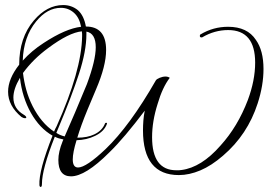

<svg xmlns="http://www.w3.org/2000/svg" viewBox="-20 -639 1069 760"><path d="M141 101Q137 101 136 94Q133 36 188 -102Q137 -131 102.5 -192Q68 -253 59 -331Q33 -287 33 -253Q33 -209 74 -185Q84 -179 84 -174Q84 -171 79 -171Q73 -171 65 -176Q12 -220 12 -276Q12 -327 56 -383Q56 -490 114 -558Q166 -619 230 -619Q263 -619 288 -599Q312 -578 320 -534Q400 -534 400 -441Q400 -378 360 -285L326 -204Q300 -141 286 -94Q326 -94 353 -107Q385 -122 396 -151Q398 -153 400 -153Q405 -153 403 -148Q392 -118 356 -101Q323 -85 283 -84Q268 -35 268 -8Q268 24 289 24Q321 24 398 -49Q494 -141 597 -321Q600 -326 612 -331Q624 -336 635 -336Q645 -336 652 -331Q623 -293 604 -228Q582 -159 582 -96Q582 35 678 35Q683 35 688 35Q693 35 698 34Q777 24 853 -63Q921 -138 961 -243Q990 -321 990 -391Q990 -520 883 -520Q829 -520 780 -491H777Q771 -491 771 -497Q771 -502 774 -503Q824 -533 883 -533Q959 -533 993 -481Q1023 -439 1023 -366Q1023 -301 1000 -230Q960 -106 863 -23Q817 17 773 35.5Q729 54 688 54Q546 54 546 -123Q546 -142 547.5 -161.5Q549 -181 553 -201Q513 -148 477.5 -106Q442 -64 412 -35Q318 59 261 59Q211 59 211 -6Q211 -38 228 -80L231 -87Q221 -89 212.5 -91.5Q204 -94 197 -98Q146 31 146 89Q146 101 141 101ZM70 -399Q105 -438 153 -469Q240 -526 301 -533Q294 -570 272 -589Q250 -608 221 -608Q167 -608 123 -554Q73 -493 70 -399ZM194 -118Q196 -124 199 -129.5Q202 -135 204 -139Q303 -360 305 -495Q305 -500 305 -505Q305 -510 304 -515Q253 -510 171 -449Q111 -405 71 -350Q75 -316 84 -283.5Q93 -251 109 -219Q143 -152 194 -118ZM236 -99Q255 -142 277 -193.5Q299 -245 324 -306Q359 -400 359 -452Q359 -507 322 -514V-503Q322 -437 292.5 -346.5Q263 -256 213 -137L203 -113Q218 -103 236 -99Z"/></svg>

Font: Passions Conflict
Style: Regular
Weight: 400
Designer: Robert E. Leuschke
Foundry: Robert E. Leuschke
Version: Version 1.010; ttfautohint (v1.8.3)